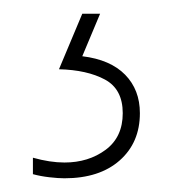

<svg xmlns="http://www.w3.org/2000/svg" viewBox="-20 -20 265 280"><path d="M184 145Q184 188 154.5 214Q125 240 74 240Q65 240 52 238.5Q39 237 28 234V210Q53 217 74 217Q109 217 134 198.5Q159 180 159 145Q159 110 133 96Q107 82 66 81L100 0H126L100 62Q141 67 162.5 89Q184 111 184 145Z"/></svg>

Font: Noto Sans Gujarati UI ExtraCondensed Thin
Style: Regular
Weight: 100
Width: 2
Designer: Jelle Bosma - Monotype Design Team, Universal Thirst
Foundry: Monotype Imaging Inc.
Version: Version 2.106; ttfautohint (v1.8.4.7-5d5b)